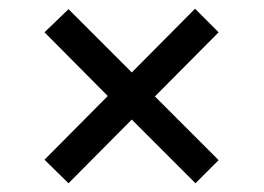

<svg xmlns="http://www.w3.org/2000/svg" viewBox="-20 -579 604 440"><path d="M137 -159 82 -213 227 -359 82 -505 137 -558 282 -413 427 -559 481 -505 335 -358 481 -212 428 -159 282 -305Z"/></svg>

Font: Noto Serif Tibetan ExtraBold
Style: Regular
Weight: 800
Version: Version 2.103